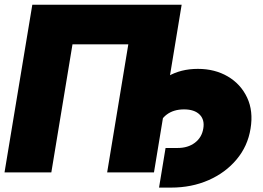

<svg xmlns="http://www.w3.org/2000/svg" viewBox="-23 -748 1141 833"><path d="M765.1 -727.5 645 0H441.9L533.7 -555.7H291.5L199.7 0H-3.4L117.2 -727.5ZM667 65.9 695.3 -106H747.6Q792.5 -106 822.5 -128.7Q852.5 -151.4 858.9 -189.9Q865.7 -228.5 843 -251Q820.3 -273.4 775.4 -273.4Q730.5 -273.4 700.4 -251Q670.4 -228.5 663.6 -189.9H564Q576.7 -266.1 612.5 -324.7Q648.4 -383.3 704.8 -416.3Q761.2 -449.2 835.4 -449.2Q909.2 -449.2 965.3 -416.3Q1021.5 -383.3 1049.1 -324.7Q1076.7 -266.1 1064 -189.9Q1051.8 -113.8 1003.4 -56.2Q955.1 1.5 881.6 33.7Q808.1 65.9 719.2 65.9Z"/></svg>

Font: Inter Display Black
Style: Italic
Weight: 900
Italic angle: -9.39999°
Designer: Rasmus Andersson
Foundry: rsms
Version: Version 4.000;git-a52131595